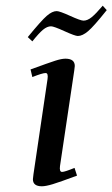

<svg xmlns="http://www.w3.org/2000/svg" viewBox="-20 -651 397 678"><path d="M78.1 -520Q126 -578.6 145.3 -595.2Q164.6 -611.8 180.2 -611.8Q190.4 -611.8 227.5 -595Q264.6 -578.1 274.9 -578.1Q288.6 -578.1 303.5 -590.1Q318.4 -602.1 342.8 -630.9L356.9 -615.2Q311 -557.6 291 -540.8Q271 -523.9 254.9 -523.9Q245.1 -523.9 207.5 -541Q169.9 -558.1 160.2 -558.1Q146.5 -558.1 131.8 -545.9Q117.2 -533.7 94.2 -504.9ZM87.9 -405.8Q151.9 -429.2 174.6 -436.5Q197.3 -443.8 210.9 -443.8Q244.1 -443.8 244.1 -418Q244.1 -413.6 242.2 -401.9L191.9 -64.9Q189 -43.9 199.2 -43.9Q208.5 -43.9 243.2 -58.1L252 -30.8Q191.4 -8.3 166.5 -0.7Q141.6 6.8 127.9 6.8Q96.2 6.8 96.2 -18.1Q96.2 -21.5 98.1 -35.2L147.9 -372.1Q150.9 -393.1 141.1 -393.1Q129.9 -393.1 94.2 -378.9Z"/></svg>

Font: Dehuti Alt
Style: Bold-Italic
Weight: 700
Version: Version 1.2